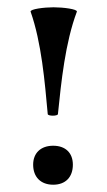

<svg xmlns="http://www.w3.org/2000/svg" viewBox="-20 -496 294 527"><path d="M64 -464C94 -379 103 -271 111 -183C111 -177 139 -177 139 -183C148 -271 159 -379 191 -464C193 -471 153 -476 127 -476C101 -476 62 -471 64 -464ZM126 11C160 11 180 -10 180 -44C180 -76 160 -96 126 -96C92 -96 71 -76 71 -44C71 -10 92 11 126 11Z"/></svg>

Font: Cormorant SC Semi
Style: Regular
Weight: 600
Designer: Christian Thalmann (Catharsis Fonts)
Version: Version 1.000;PS 001.000;hotconv 1.0.70;makeotf.lib2.5.58329